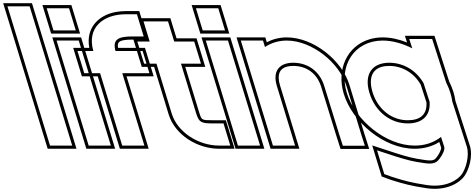

<svg xmlns="http://www.w3.org/2000/svg" viewBox="-266 -869 2993 1212"><path d="M-197.5 -759 -219 -829H-79L-57.5 -759L168.4 -20L189.8 50H49.8L28.4 -20ZM-246 -849 35 70H216.8L-64.2 -849Z M141.5 -677H71.5L28.7 -817H98.7H99.7H169.7L212.5 -677H142.5ZM112.5 -543 91.1 -613H231.1L252.5 -543L412.4 -20L433.8 50H293.8L272.4 -20ZM56.7 -657H239.5L184.5 -837H1.7ZM64.1 -633 279 70H460.8L245.9 -633Z M463.1 -547H564.3H634.3L677.1 -407H607.1H505.8L624.1 -20L645.5 50H505.5L484.1 -20L365.8 -407H335.8H265.8L223 -547H293H323.1C280.8 -694.2 385 -779 528.3 -779H598.3L641.1 -639H571.1C475.9 -639 443.9 -617.8 463.1 -547ZM479.1 -567C478.1 -573 477.8 -576.6 477.8 -580.7C477.6 -605.9 491.4 -619 571.1 -619H668.2L613.1 -799H528.3C506.4 -799 485.2 -797.1 465.1 -793.4C353.2 -772.6 274.6 -691.1 297.7 -567H196L251 -387H351L490.7 70H672.6L532.8 -387H704.1L649.1 -567Z M876.4 -467 972.7 -152C990.3 -98 1003.1 -90 1075 -90H1145L1187.8 50H1117.8C986.1 50 855.1 -34 818.3 -151L818 -152L721.7 -467H713.7H643.7L600.9 -607H670.9H678.9L661.4 -664L640 -734H794.7L816.1 -664L833.6 -607H889.9H959.9L1002.7 -467H932.7ZM903.4 -447H1029.8L974.7 -627H848.4L809.5 -754H613L651.8 -627H573.8L628.9 -447H706.9L799.2 -145.1C839.2 -17.8 978.6 70 1117.8 70H1214.8L1159.8 -110H1075C1006 -110 1007.2 -110.9 991.7 -158Z M1083.5 -677H1013.5L970.7 -817H1040.7H1041.7H1111.7L1154.5 -677H1084.5ZM1054.5 -543 1033.1 -613H1173.1L1194.5 -543L1354.4 -20L1375.8 50H1235.8L1214.4 -20ZM998.7 -657H1181.5L1126.5 -837H943.7ZM1006.1 -633 1221 70H1402.8L1187.9 -633Z M1406.6 -572.2C1444.3 -597.6 1491.2 -612.7 1543.6 -613C1704.2 -613 1877.3 -472 1921 -326L2014.5 -20L2037.2 51H1898.2L1875.8 -19L1780.8 -326C1752.4 -419 1678.7 -472 1586.4 -473C1495.5 -473 1453.4 -419 1481.8 -326L1503.2 -256L1575.4 -20L1596.8 50H1456.8L1435.4 -20L1363.2 -256L1341.8 -326L1275.5 -543L1254.1 -613H1394.1ZM1418.2 -602.4 1408.9 -633H1227.1L1442 70H1623.8L1501 -331.8C1495.6 -349.5 1493.1 -365.1 1493.1 -378.4C1492.8 -426.2 1521.2 -453 1586.3 -453C1670.2 -452.1 1735.7 -405.3 1761.7 -320.1L1856.8 -13L1883.6 71H2064.6L2033.6 -26L1940.1 -331.8C1893.9 -486.4 1714.6 -633 1543.5 -633C1497.1 -632.7 1454.3 -621.3 1418.2 -602.4Z M1923.3 -282C1871 -453 1968.8 -612 2149.1 -613C2210.6 -613 2275.4 -594.7 2336.4 -563.9L2317.4 -623H2462L2484.1 -554L2550.7 -347.4C2561.7 -325.9 2570.7 -304 2577.3 -282C2582.9 -263.7 2586.8 -245.6 2589.2 -227.7L2680.6 56L2680.9 57C2699 116 2673 198 2649.1 231C2626.2 264 2551 318 2427.9 299C2335.1 285 2288.9 273 2209.9 248L2159.8 230L2114 80L2230 118C2304.9 141 2335.2 150 2414.5 161C2471 169 2491.5 157 2508.3 133L2509.1 132C2528.2 108 2543.4 75 2538.2 58L2517.9 -4.8C2474.7 29.7 2417.9 50.4 2351.8 50C2168.9 50 1975.6 -111 1923.3 -282ZM2066.3 -282C2102.7 -163 2200 -89 2309 -90C2401.3 -90 2453.1 -141 2445.6 -227.3L2407.9 -343.5C2361.7 -424.6 2281.8 -472.2 2191.9 -473C2082.6 -473 2030.2 -400 2066.3 -282ZM1904.2 -276.2C1958.9 -97 2158.4 70 2351.7 70C2411.1 70.3 2464.9 54.1 2507.2 27.3L2519.1 63.9C2520.2 68.1 2511 97.2 2493.7 119.3L2492.4 120.8L2491.9 121.5C2479.4 139.3 2470 148.7 2417.2 141.2C2338.8 130.3 2310.7 121.9 2236 98.9L2083.6 49L2143.6 245.4L2203.5 267C2283.6 292.3 2331.3 304.7 2424.9 318.8C2555.3 338.9 2637.7 282 2665.4 242.7C2693.4 203.4 2720.7 118.8 2700.1 51.2L2699.7 50L2608.8 -232.1C2606.1 -251.1 2602.1 -269.1 2596.4 -287.8C2589.6 -310.4 2579.9 -333.9 2569.2 -355L2503.2 -560.1L2476.6 -643H2289.9L2303.5 -600.8C2252.7 -621.2 2200.4 -633 2149 -633C2119.1 -632.8 2091.3 -628.6 2065.6 -620.8C1924.2 -577.8 1857.4 -429.1 1904.2 -276.2ZM2085.4 -287.8C2078.3 -311.1 2075 -332 2075 -350.2C2074.8 -415.8 2113.9 -453 2191.8 -453C2273.9 -452.3 2346.4 -409.2 2389.5 -335.4L2425.9 -223.4C2426.2 -218.5 2426.3 -215.3 2426.3 -211.4C2426.4 -146.7 2387.6 -110 2308.9 -110C2209.5 -109.1 2119.5 -176.2 2085.4 -287.8Z"/></svg>

Font: Nordica Plus
Style: NordicaClassicRgExtOpOblOl
Weight: 500
Version: Version 1.01